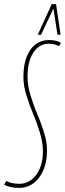

<svg xmlns="http://www.w3.org/2000/svg" viewBox="-44 -905 317 935"><path d="M253 -696 243 -680Q230 -687 219 -689.5Q208 -692 191 -692Q162 -692 139 -672.5Q116 -653 103 -617.5Q90 -582 90 -532Q90 -508 94 -485Q98 -462 105 -439.5Q112 -417 120 -394.5Q128 -372 137.5 -350Q147 -328 155 -306Q163 -284 170 -261.5Q177 -239 181 -217Q185 -195 185 -172Q185 -118 167.5 -77Q150 -36 119.5 -13Q89 10 48 10Q26 10 6.5 5.5Q-13 1 -24 -6L-13 -24Q-4 -19 5 -16Q14 -13 26 -11.5Q38 -10 52 -10Q85 -10 110.5 -30.5Q136 -51 150.5 -86Q165 -121 165 -167Q165 -191 161 -214Q157 -237 150 -260Q143 -283 135 -305.5Q127 -328 117.5 -350.5Q108 -373 100 -395Q92 -417 85 -439.5Q78 -462 74 -484.5Q70 -507 70 -530Q70 -587 85.5 -627.5Q101 -668 129 -689Q157 -710 194 -710Q206 -710 216.5 -708.5Q227 -707 236.5 -704Q246 -701 253 -696ZM140 -736 208 -885H229L251 -736H236L216 -863L156 -736Z"/></svg>

Font: Georama
Style: Italic
Weight: 400
Width: 2
Italic angle: -9°
Designer: Jean-Baptiste Levee
Foundry: Production Type
Version: Version 1.000